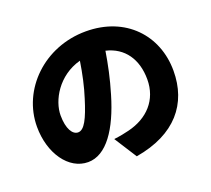

<svg xmlns="http://www.w3.org/2000/svg" viewBox="-134 -928 1269 1156"><g transform="rotate(-20 500.0 -350.0)"><path d="M429 -602C417 -524 400 -445 378 -377C342 -261 312 -200 272 -200C237 -200 207 -245 207 -332C207 -427 281 -562 429 -602ZM594 -606C709 -579 772 -487 772 -358C772 -226 687 -137 560 -106C531 -99 504 -93 462 -88L554 56C814 12 938 -142 938 -353C938 -580 777 -756 522 -756C255 -756 50 -554 50 -316C50 -145 144 -11 268 -11C386 -11 476 -145 535 -345C563 -438 581 -525 594 -606Z"/></g></svg>

Font: ChiuKong Gothic MN Heavy
Style: Regular
Weight: 900
Designer: Ryoko NISHIZUKA 西塚涼子 (kana, bopomofo & ideographs); Paul D. Hunt (Latin, Greek & Cyrillic); Sandoll Communications 산돌커뮤니
Foundry: Adobe
Version: Version 1.300